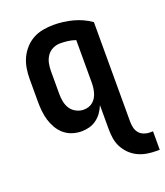

<svg xmlns="http://www.w3.org/2000/svg" viewBox="-138 -622 806 938"><g transform="rotate(-20 265.0 -152.5)"><path d="M512 223Q488 223 464 219Q440 215 418 204.5Q396 194 378.5 177Q361 160 349.5 138.5Q338 117 334 93Q330 69 330 44V-82Q322 -62 310 -45Q298 -28 281 -15.5Q264 -3 244 2.5Q224 8 203 8Q179 8 155.5 0.5Q132 -7 113.5 -22.5Q95 -38 82.5 -59.5Q70 -81 63 -104Q56 -127 53.5 -151.5Q51 -176 51 -200V-320Q51 -347 55.5 -374.5Q60 -402 71.5 -426.5Q83 -451 101.5 -471.5Q120 -492 144 -505Q168 -518 195.5 -523Q223 -528 250 -528Q301 -528 350.5 -515Q400 -502 441 -473V44Q441 60 444.5 75.5Q448 91 457.5 103Q467 115 482 121Q497 127 512 127H530V223ZM249 -88Q262 -88 274.5 -92Q287 -96 297 -104.5Q307 -113 313.5 -124.5Q320 -136 323.5 -148.5Q327 -161 328.5 -174Q330 -187 330 -200V-420Q310 -427 290 -429.5Q270 -432 250 -432Q230 -432 211.5 -423Q193 -414 181.5 -397Q170 -380 166 -360Q162 -340 162 -320V-200Q162 -180 166 -160Q170 -140 181 -123.5Q192 -107 210.5 -97.5Q229 -88 249 -88Z"/></g></svg>

Font: Iosevka SS18
Style: Bold
Weight: 700
Monospace: yes
Designer: Belleve Invis
Foundry: Belleve Invis
Version: Version 25.1.1; ttfautohint (v1.8.4)